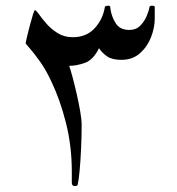

<svg xmlns="http://www.w3.org/2000/svg" viewBox="-20 -543 607 658"><path d="M510.3 -479.5Q510.3 -448.2 497.6 -415.5Q484.9 -382.8 459.5 -360.4Q434.1 -337.9 396 -337.9Q364.7 -337.9 347.4 -349.6Q330.1 -361.3 319.3 -377.9Q299.8 -337.9 271 -327.6Q242.2 -317.4 217.3 -317.4Q221.7 -304.2 228.8 -278.1Q235.8 -252 242.9 -220.9Q250 -189.9 254.9 -161.4Q259.8 -132.8 259.8 -115.2Q259.8 -74.2 257.8 -32.5Q255.9 9.3 252.9 41.5Q250 73.7 246.6 87.9Q246.6 94.7 236.3 94.7Q226.1 94.7 226.1 83V45.4Q226.1 -43 205.8 -122.8Q185.5 -202.6 156.2 -263.2Q137.7 -303.2 117.2 -332Q96.7 -360.8 82.3 -377Q67.9 -393.1 67.9 -395Q67.9 -397.5 72 -414.8Q76.2 -432.1 81.8 -453.9Q87.4 -475.6 92.5 -491.9Q97.7 -508.3 99.6 -508.3Q103.5 -508.3 113.3 -494.4Q123 -480.5 139.2 -461.9Q155.3 -443.4 177.7 -429.4Q200.2 -415.5 229.5 -415.5Q275.9 -415.5 304.2 -446Q332.5 -476.6 339.4 -519Q339.8 -523.4 352.5 -523.4Q356.9 -523.4 357.7 -519.3Q358.4 -515.1 358.4 -512.7Q362.3 -485.8 376.7 -463.1Q391.1 -440.4 423.3 -440.4Q446.3 -440.4 460.7 -455.1Q475.1 -469.7 482.9 -488.5Q490.7 -507.3 492.7 -520.5Q493.7 -521.5 494.9 -522.5Q496.1 -523.4 502 -523.4Q510.3 -523.4 510.3 -519Z"/></svg>

Font: Rohingya Solluk
Style: Regular
Weight: 400
Designer: SIL International
Foundry: SIL International
Version: Version 1.001